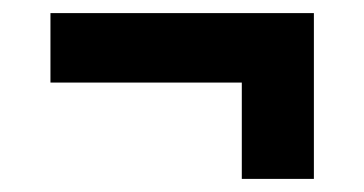

<svg xmlns="http://www.w3.org/2000/svg" viewBox="-20 -389 556 293"><path d="M57 -263V-369H459V-263ZM349 -116V-332H459V-116Z"/></svg>

Font: Bricolage Grotesque 28pt SemiBold
Style: Regular
Weight: 600
Version: Version 1.001;gftools[0.9.33.dev8+g029e19f]